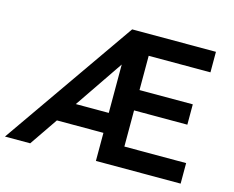

<svg xmlns="http://www.w3.org/2000/svg" viewBox="-98 -842 1199 985"><g transform="rotate(15 501.5 -350.0)"><path d="M1 0 489 -700H934V-591H606V-409H889V-301H606V-109H934V0H484V-149H237L135 0ZM484 -255V-512L309 -255Z"/></g></svg>

Font: Readex Pro Medium
Style: Regular
Weight: 500
Designer: Bonnie Shaver-Troup, Thomas Jockin
Foundry: Lexend
Version: Version 1.204; ttfautohint (v1.8.4.7-5d5b)